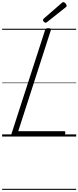

<svg xmlns="http://www.w3.org/2000/svg" viewBox="-20 -1279 734 1799"><path d="M108 0Q80 0 87 -23L402 -996Q405 -1006 411.5 -1010.5Q418 -1015 433 -1015Q447 -1015 453.5 -1010.5Q460 -1006 456 -995L151 -50H579Q589 -50 591.5 -44Q594 -38 590 -25Q587 -12 580.5 -6Q574 0 564 0ZM408 -1066Q400 -1066 391.5 -1074.5Q383 -1083 383 -1090Q383 -1093 384 -1096Q385 -1099 388 -1103L557 -1250Q561 -1253 564 -1256Q567 -1259 572 -1259Q579 -1259 586.5 -1253.5Q594 -1248 599 -1240.5Q604 -1233 604 -1226Q604 -1222 603 -1218.5Q602 -1215 596 -1211L422 -1073Q417 -1070 414 -1068Q411 -1066 408 -1066ZM0 490H694V500H0ZM0 -20H694V0H0ZM0 -505H694V-500H0ZM0 -1010H694V-1000H0Z"/></svg>

Font: Playwrite NZ Guides
Style: Regular
Weight: 400
Designer: Veronika Burian, José Scaglione
Foundry: TypeTogether
Version: Version 1.003